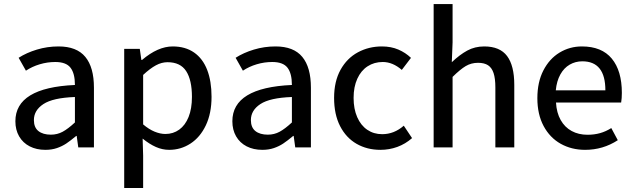

<svg xmlns="http://www.w3.org/2000/svg" viewBox="-20 -730 3138 951"><path d="M253.9 -422.9Q214.4 -422.9 176.8 -411.6Q139.2 -400.4 108.4 -379.9L72.3 -443.8Q111.3 -468.8 162.8 -484.4Q214.4 -500 270 -500Q359.9 -500 402.6 -448.2Q445.3 -396.5 445.3 -295.4V0H367.7L359.9 -56.6H357.4Q328.6 -32.7 308.1 -19Q287.6 -5.4 262 3.4Q236.3 12.2 204.6 12.2Q160.6 12.2 127 -5.1Q93.3 -22.5 74.7 -54.7Q56.2 -86.9 56.2 -129.4Q56.2 -295.9 351.1 -309.1Q351.1 -366.2 329.3 -394.5Q307.6 -422.9 253.9 -422.9ZM351.1 -123.5V-249.5Q242.2 -245.6 195.1 -214.6Q147.9 -183.6 147.9 -135.3Q147.9 -98.6 170.4 -80.8Q192.9 -63 231.9 -63Q263.7 -63 290.3 -77.4Q316.9 -91.8 351.1 -123.5Z M689 201.2H595.2V-487.8H672.4L680.2 -433.1H683.6Q762.2 -500 835.4 -500Q897.9 -500 941.2 -470Q984.4 -439.9 1006.1 -384Q1027.8 -328.1 1027.8 -250.5Q1027.8 -168.5 999.5 -109.1Q971.2 -49.8 923.3 -18.8Q875.5 12.2 817.9 12.2Q784.2 12.2 752.2 -2Q720.2 -16.1 686.5 -43.5L689 40.5ZM930.7 -250Q930.7 -333.5 902.1 -377.7Q873.5 -421.9 809.6 -421.9Q780.8 -421.9 752.2 -406.5Q723.6 -391.1 689 -358.9V-113.8Q717.8 -89.4 745.8 -77.9Q773.9 -66.4 799.3 -66.4Q837.9 -66.4 867.7 -87.9Q897.5 -109.4 914.1 -150.6Q930.7 -191.9 930.7 -250Z M1328.6 -422.9Q1289.1 -422.9 1251.5 -411.6Q1213.9 -400.4 1183.1 -379.9L1147 -443.8Q1186 -468.8 1237.5 -484.4Q1289.1 -500 1344.7 -500Q1434.6 -500 1477.3 -448.2Q1520 -396.5 1520 -295.4V0H1442.4L1434.6 -56.6H1432.1Q1403.3 -32.7 1382.8 -19Q1362.3 -5.4 1336.7 3.4Q1311 12.2 1279.3 12.2Q1235.4 12.2 1201.7 -5.1Q1168 -22.5 1149.4 -54.7Q1130.9 -86.9 1130.9 -129.4Q1130.9 -295.9 1425.8 -309.1Q1425.8 -366.2 1404.1 -394.5Q1382.3 -422.9 1328.6 -422.9ZM1425.8 -123.5V-249.5Q1316.9 -245.6 1269.8 -214.6Q1222.7 -183.6 1222.7 -135.3Q1222.7 -98.6 1245.1 -80.8Q1267.6 -63 1306.6 -63Q1338.4 -63 1365 -77.4Q1391.6 -91.8 1425.8 -123.5Z M2015.6 -443.4 1970.2 -383.8Q1924.8 -422.9 1876 -422.9Q1833.5 -422.9 1800.8 -401.6Q1768.1 -380.4 1749.8 -340.1Q1731.4 -299.8 1731.4 -245.1Q1731.4 -190.4 1749.3 -149.7Q1767.1 -108.9 1799.1 -87.2Q1831.1 -65.4 1873 -65.4Q1932.1 -65.4 1980 -107.4L2021 -45.9Q1988.3 -17.1 1948.2 -2.4Q1908.2 12.2 1864.3 12.2Q1798.3 12.2 1746.3 -17.6Q1694.3 -47.4 1664.6 -105.2Q1634.8 -163.1 1634.8 -245.1Q1634.8 -326.7 1666.7 -384.3Q1698.7 -441.9 1752.7 -470.9Q1806.6 -500 1871.6 -500Q1917 -500 1952.9 -484.6Q1988.8 -469.2 2015.6 -443.4Z M2221.7 -710V-520L2217.8 -421.9Q2256.8 -459 2294.4 -479.5Q2332 -500 2378.4 -500Q2456.1 -500 2491.7 -452.4Q2527.3 -404.8 2527.3 -309.6V0H2433.6V-296.9Q2433.6 -341.3 2424.8 -367.9Q2416 -394.5 2397.5 -406.7Q2378.9 -418.9 2347.7 -418.9Q2314 -418.9 2286.6 -402.6Q2259.3 -386.2 2221.7 -349.1V0H2127.9V-710Z M3060.1 -270Q3060.1 -242.7 3056.6 -222.2H2733.9Q2736.8 -171.4 2757.1 -135.5Q2777.3 -99.6 2811.5 -81.1Q2845.7 -62.5 2890.1 -62.5Q2923.3 -62.5 2952.1 -70.6Q2981 -78.6 3007.8 -95.7L3040 -35.6Q2966.8 12.2 2877.9 12.2Q2811 12.2 2757.3 -17.8Q2703.6 -47.9 2672.6 -105.7Q2641.6 -163.6 2641.6 -243.7Q2641.6 -323.2 2671.4 -381.1Q2701.2 -439 2751.5 -469.5Q2801.8 -500 2862.3 -500Q2960.4 -500 3010.3 -439.7Q3060.1 -379.4 3060.1 -270ZM2864.3 -426.3Q2830.1 -426.3 2801.8 -409.9Q2773.4 -393.6 2755.4 -361.1Q2737.3 -328.6 2732.9 -282.7H2978.5Q2978.5 -426.3 2864.3 -426.3Z"/></svg>

Font: Varta SemiBold
Style: Regular
Weight: 600
Designer: Joana Correia, Viktoriya Grabowska, Eben Sorkin
Foundry: Sorkin Type
Version: Version 1.003; ttfautohint (v1.3) -l 8 -r 24 -G 200 -x 12 -H